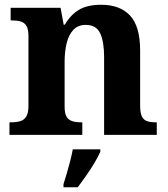

<svg xmlns="http://www.w3.org/2000/svg" viewBox="-20 -569 707 810"><path d="M19.9 0V-53H25.6Q48.6 -53 65 -57.7Q81.5 -62.4 90.8 -77.4Q100 -92.3 100 -122.1V-417.9Q100 -446.1 91.3 -460.1Q82.7 -474 67 -478.5Q51.3 -483 29.3 -483H24.9V-536H235.6L248.6 -464.9H253.6Q277.6 -506.4 313 -527.6Q348.3 -548.9 406.7 -548.9Q486.3 -548.9 528.8 -503.3Q571.2 -457.6 571.2 -355.8V-123.9Q571.2 -93.4 578.4 -78.2Q585.6 -63 600.3 -58Q614.9 -53 636.9 -53H641.4V0H419.2V-328.8Q419.2 -393.2 402.5 -428.6Q385.9 -464 341.7 -464Q308.3 -464 288.8 -442.4Q269.2 -420.8 260.9 -385.5Q252.6 -350.2 252.6 -309V-118.3Q252.6 -90.4 261 -76.5Q269.4 -62.6 285.1 -57.8Q300.7 -53 322.7 -53H327.2V0ZM247.8 208Q254.4 187.7 262 161.9Q269.6 136 276.4 109.3Q283.1 82.7 287.1 61H403.2V71Q394.2 92 378.2 118.7Q362.2 145.4 343.3 172.4Q324.4 199.4 308.1 221H247.8Z"/></svg>

Font: Noto Serif Telugu
Style: Regular
Weight: 400
Designer: Jelle Bosma - Monotype Design Team
Foundry: Monotype Imaging Inc.
Version: Version 2.003